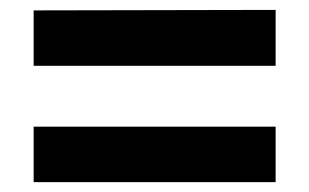

<svg xmlns="http://www.w3.org/2000/svg" viewBox="-20 -547 624 388"><path d="M48 -291V-179H537V-291ZM48 -526V-414H537V-527Z"/></svg>

Font: Cheyenne Sans
Style: Bold Italic
Weight: 700
Italic angle: -8.13011°
Designer: The Public Sans project authors (U.S. Web Design System), Libre Franklin designed by Pablo Impallari and Rodrigo Fuenzal
Foundry: The Cheyenne Sans Project Authors
Version: Version 2.007